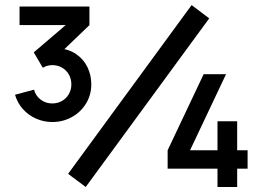

<svg xmlns="http://www.w3.org/2000/svg" viewBox="-20 -746 1068 766"><path d="M188.8 -259.2Q155 -259.2 124.3 -272.6Q93.7 -286 71.6 -310.5Q49.5 -335.1 40 -368L115.7 -388.3Q123.1 -362.2 143.3 -347.7Q163.5 -333.2 188.8 -333.3Q209.8 -333.4 227.3 -343.3Q244.8 -353.2 254.8 -370.8Q264.7 -388.2 264.7 -409.3Q264.7 -430.8 254.9 -448.4Q245.1 -465.9 227.7 -476Q210.3 -486.2 188.7 -486.2Q169.2 -486.2 150.7 -475.8L114.7 -537L266.7 -667L274.5 -646H58V-720H336.8V-645.8L215 -528.8L213.8 -553.3Q254 -550.2 283.4 -530.4Q312.8 -510.6 328.5 -478.8Q344.2 -447 344.2 -409.3Q344.2 -367.2 323.2 -332.9Q302.3 -298.6 266.5 -278.9Q230.8 -259.2 188.8 -259.2ZM322 0 251.7 -52.5 744.5 -725.8 814.7 -672.7ZM847.7 0V-73.2H648.8V-146.5L792.5 -450H881.8L738.2 -146.5H847.7V-262.2H926.2V-146.5H967.8V-73.2H926.2V0Z"/></svg>

Font: Hauora
Style: Regular
Weight: 400
Designer: Wayne Shih
Foundry: WCYS
Version: Version 1.001